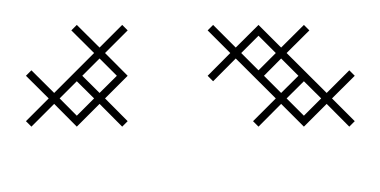

<svg xmlns="http://www.w3.org/2000/svg" viewBox="-94 -165 299 151"><g transform="rotate(-90 55.5 -89.5)"><path d="M57.9 17.9 89.3 -13.6 107.1 4.3 111.4 0 93.6 -17.9 111.4 -35.7 93.6 -53.6 111.4 -71.4 107.1 -75.7 89.3 -57.9 71.4 -75.7 67.1 -71.4 85 -53.6 53.6 -22.1 35.7 -40 31.4 -35.7 49.3 -17.9 31.4 0 49.3 17.9 31.4 35.7 35.7 40 53.6 22.1 71.4 40 75.7 35.7ZM71.4 -31.4 85 -17.9 71.4 -4.3 57.9 -17.9ZM89.3 -165 57.9 -196.4 75.7 -214.3 71.4 -218.6 53.6 -200.7 35.7 -218.6 31.4 -214.3 49.3 -196.4 31.4 -178.6 49.3 -160.7 31.4 -142.9 35.7 -138.6 53.6 -156.4 71.4 -138.6 89.3 -156.4 107.1 -138.6 111.4 -142.9 93.6 -160.7 111.4 -178.6 107.1 -182.9ZM40 0 53.6 -13.6 67.1 0 53.6 13.6ZM40 -178.6 53.6 -192.1 67.1 -178.6 53.6 -165ZM57.9 -160.7 71.4 -174.3 85 -160.7 71.4 -147.1ZM75.7 -35.7 89.3 -49.3 102.9 -35.7 89.3 -22.1Z"/></g></svg>

Font: Gossip Low Cross Stitch
Style: Regular
Weight: 300
Width: 3
Designer: Deborah Khodanovich
Version: Version 1.001;Glyphs 3.3.1 (3343)